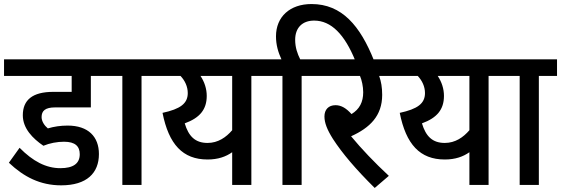

<svg xmlns="http://www.w3.org/2000/svg" viewBox="-30 -916 2779 951"><path d="M287 -214C343 -214 365 -191 365 -152C365 -106 333 -83 269 -83C198 -83 133 -117 67 -184L14 -110C88 -40 169 2 273 2C400 2 460 -59 460 -153C460 -239 407 -294 305 -294C270 -294 237 -289 207 -280C190 -294 176 -315 176 -336C176 -367 194 -384 243 -384H420V-540H509V-622H-10V-540H325V-461H234C131 -461 83 -421 83 -345C83 -280 132 -230 185 -194C216 -207 253 -214 287 -214Z M671 -540H761V-622H499V-540H576V0H671Z M1305 -622H748V-540H864C886 -517 900 -487 900 -455C900 -403 863 -376 775 -357C806 -201 875 -126 998 -126C1050 -126 1089 -140 1120 -162V0H1215V-540H1305ZM885 -305C959 -332 994 -373 994 -441C994 -476 983 -510 963 -540H1120V-271C1090 -236 1050 -208 998 -208C937 -208 904 -241 885 -305Z M1464 -540H1554V-622H1457C1443 -650 1432 -681 1432 -719C1432 -779 1468 -814 1526 -814C1610 -814 1677 -746 1730 -615H1823C1754 -789 1663 -896 1513 -896C1406 -896 1337 -833 1337 -736C1337 -693 1348 -657 1364 -622H1292V-540H1369V0H1464Z M1896 -45C1826 -110 1760 -179 1709 -241C1802 -283 1863 -342 1863 -446C1863 -483 1858 -512 1848 -540H1937V-622H1541V-540H1753C1762 -519 1769 -488 1769 -459C1769 -411 1751 -375 1711 -351C1686 -379 1661 -395 1632 -395C1597 -395 1577 -373 1577 -339C1577 -308 1590 -274 1619 -228C1665 -157 1732 -78 1826 15Z M2480 -622H1923V-540H2039C2061 -517 2075 -487 2075 -455C2075 -403 2038 -376 1950 -357C1981 -201 2050 -126 2173 -126C2225 -126 2264 -140 2295 -162V0H2390V-540H2480ZM2060 -305C2134 -332 2169 -373 2169 -441C2169 -476 2158 -510 2138 -540H2295V-271C2265 -236 2225 -208 2173 -208C2112 -208 2079 -241 2060 -305Z M2639 -540H2729V-622H2467V-540H2544V0H2639Z"/></svg>

Font: Noto Sans Devanagari SemiCondensed Medium
Style: Regular
Weight: 500
Width: 4
Designer: Jelle Bosma - Monotype Design Team
Foundry: Monotype Imaging Inc.
Version: Version 2.004